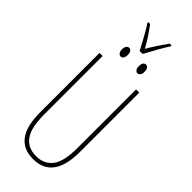

<svg xmlns="http://www.w3.org/2000/svg" viewBox="-333 -1088 1138 1138"><g transform="rotate(45 236.5 -518.5)"><path d="M403 -217Q403 10 236 10Q154 10 112 -45.5Q70 -101 70 -217V-714H96V-221Q96 -112 132 -63.5Q168 -15 236 -15Q303 -15 339.5 -62Q376 -109 376 -221V-714H403ZM145 -1040V-1047H161Q208 -984 243 -921Q275 -977 325 -1047H341V-1040Q307 -988 255 -890H230Q171 -1003 145 -1040ZM149 -823Q149 -842 156.5 -851Q164 -860 174 -860Q183 -860 190 -851Q197 -842 197 -823Q197 -805 190 -796Q183 -787 174 -787Q164 -787 156.5 -796Q149 -805 149 -823ZM290 -823Q290 -842 297 -851Q304 -860 314 -860Q324 -860 331 -851Q338 -842 338 -823Q338 -805 330.5 -796Q323 -787 314 -787Q305 -787 297.5 -796Q290 -805 290 -823Z"/></g></svg>

Font: Noto Sans Display Thin Cond
Style: Regular
Weight: 250
Width: 3
Designer: Monotype Design team
Foundry: Monotype Imaging Inc.
Version: Version 1.000